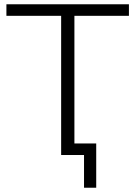

<svg xmlns="http://www.w3.org/2000/svg" viewBox="-20 -725 637 898"><path d="M373 153H430V-54H328V-651H583V-705H10V-651H266V0H373Z"/></svg>

Font: Poppy and Pepper Light
Style: Regular
Weight: 300
Designer: Thy Ha
Foundry: Thy Ha
Version: Version 0.001;Glyphs 3.2 (3227)